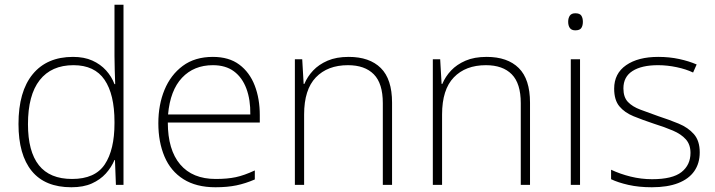

<svg xmlns="http://www.w3.org/2000/svg" viewBox="-20 -780 3018 810"><path d="M281 10Q170 10 114 -58.5Q58 -127 58 -257Q58 -394 118 -467Q178 -540 288 -540Q335 -540 369.5 -524.5Q404 -509 427.5 -483Q451 -457 463 -425H466Q465 -455 464 -485.5Q463 -516 463 -544V-760H501V0H469L465 -105H463Q450 -74 426.5 -48Q403 -22 367.5 -6Q332 10 281 10ZM284 -25Q381 -25 422 -86.5Q463 -148 463 -260V-266Q463 -382 421 -443.5Q379 -505 290 -505Q197 -505 147.5 -442Q98 -379 98 -256Q98 -141 144 -83Q190 -25 284 -25Z M878 -540Q946 -540 989.5 -507.5Q1033 -475 1054.5 -419.5Q1076 -364 1076 -294V-263H688Q688 -148 740 -86.5Q792 -25 890 -25Q939 -25 974.5 -32.5Q1010 -40 1055 -61V-23Q1016 -6 977.5 2Q939 10 889 10Q808 10 754 -24Q700 -58 674 -119.5Q648 -181 648 -260Q648 -338 674 -401Q700 -464 751 -502Q802 -540 878 -540ZM878 -505Q798 -505 748 -452Q698 -399 689 -297H1036Q1037 -359 1019.5 -406Q1002 -453 967 -479Q932 -505 878 -505Z M1451 -540Q1539 -540 1586.5 -493Q1634 -446 1634 -347V0H1595V-345Q1595 -428 1557 -466.5Q1519 -505 1448 -505Q1362 -505 1312.5 -453.5Q1263 -402 1263 -297V0H1224V-530H1255L1261 -426H1264Q1277 -457 1301 -482.5Q1325 -508 1362 -524Q1399 -540 1451 -540Z M2033 -540Q2121 -540 2168.5 -493Q2216 -446 2216 -347V0H2177V-345Q2177 -428 2139 -466.5Q2101 -505 2030 -505Q1944 -505 1894.5 -453.5Q1845 -402 1845 -297V0H1806V-530H1837L1843 -426H1846Q1859 -457 1883 -482.5Q1907 -508 1944 -524Q1981 -540 2033 -540Z M2427 -530V0H2388V-530ZM2407 -724Q2426 -724 2432.5 -714Q2439 -704 2439 -688Q2439 -672 2432.5 -662Q2426 -652 2407 -652Q2391 -652 2384 -662Q2377 -672 2377 -688Q2377 -704 2384 -714Q2391 -724 2407 -724Z M2932 -137Q2932 -91 2909 -58Q2886 -25 2841 -7.5Q2796 10 2730 10Q2675 10 2631 0Q2587 -10 2558 -24V-64Q2596 -46 2640.5 -35Q2685 -24 2731 -24Q2817 -24 2855 -54Q2893 -84 2893 -135Q2893 -170 2873.5 -192Q2854 -214 2819 -229Q2784 -244 2739 -258Q2691 -274 2653 -289.5Q2615 -305 2593 -331.5Q2571 -358 2571 -406Q2571 -470 2621.5 -505Q2672 -540 2757 -540Q2804 -540 2845.5 -531Q2887 -522 2919 -508L2904 -474Q2875 -488 2835 -496.5Q2795 -505 2756 -505Q2687 -505 2648.5 -480.5Q2610 -456 2610 -407Q2610 -370 2629 -350Q2648 -330 2681.5 -317.5Q2715 -305 2757 -290Q2803 -275 2843 -258.5Q2883 -242 2907.5 -214Q2932 -186 2932 -137Z"/></svg>

Font: Noto Sans Hebrew ExtraLight
Style: Regular
Weight: 250
Designer: Monotype Design Team
Foundry: Monotype Imaging Inc.
Version: Version 2.003